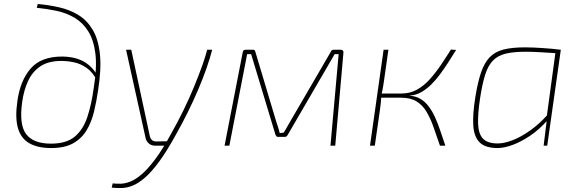

<svg xmlns="http://www.w3.org/2000/svg" viewBox="-20 -729 2893 961"><path d="M169 -709Q225 -704 277.5 -692Q330 -680 373 -653.5Q416 -627 444 -580Q472 -533 480 -459Q488 -385 471 -277Q463 -222 450.5 -170Q438 -118 413.5 -77Q389 -36 346.5 -12Q304 12 236 12Q168 12 126 -12.5Q84 -37 69.5 -89Q55 -141 67 -223Q81 -325 133 -385.5Q185 -446 291 -446Q313 -446 337.5 -442Q362 -438 387 -427Q412 -416 434.5 -394.5Q457 -373 474 -338L467 -323Q445 -367 414.5 -388.5Q384 -410 351 -417Q318 -424 287 -424Q222 -424 182 -397Q142 -370 120.5 -323.5Q99 -277 91 -218Q75 -104 111.5 -57Q148 -10 235 -10Q312 -10 354 -45Q396 -80 417 -143Q438 -206 449 -288Q466 -391 457.5 -460Q449 -529 421.5 -572.5Q394 -616 353.5 -640Q313 -664 264 -674.5Q215 -685 164 -690Z M1042 -480Q1032 -440 1014 -388.5Q996 -337 972 -280.5Q948 -224 919.5 -166.5Q891 -109 861 -56Q816 26 778 78Q740 130 707.5 158.5Q675 187 646.5 199Q618 211 591.5 212Q565 213 539 210L544 189Q563 191 584.5 190.5Q606 190 632 180Q658 170 689 143.5Q720 117 756.5 68.5Q793 20 836 -59Q868 -115 898 -176.5Q928 -238 952 -296.5Q976 -355 993 -403Q1010 -451 1017 -480ZM637 -480 730 -47Q737 -21 762 -21L823 -22L810 0H755Q738 0 725.5 -10.5Q713 -21 709 -37L611 -480Z M1686 -480Q1692 -480 1696 -476Q1700 -472 1699 -466L1658 0H1634L1675 -458H1655L1419 -52Q1416 -48 1413.5 -46Q1411 -44 1406 -44H1370Q1366 -44 1363.5 -47Q1361 -50 1359 -54L1237 -458H1217L1128 0H1104L1195 -468Q1196 -474 1199.5 -477Q1203 -480 1210 -480H1247Q1252 -480 1254.5 -477.5Q1257 -475 1258 -470L1360 -129Q1365 -113 1370.5 -96.5Q1376 -80 1380 -63L1400 -65Q1411 -82 1420 -99Q1429 -116 1439 -132L1637 -472Q1640 -480 1650 -480Z M2263 -479Q2244 -448 2223.5 -416.5Q2203 -385 2182 -356.5Q2161 -328 2137.5 -305Q2114 -282 2088 -267.5Q2062 -253 2033 -251L2030 -250Q2061 -248 2084.5 -234Q2108 -220 2126 -196Q2144 -172 2158 -141Q2172 -110 2184 -74Q2196 -38 2209 0H2182Q2165 -50 2149.5 -94Q2134 -138 2114 -171Q2094 -204 2064 -222Q2034 -240 1987 -240L1990 -261Q2032 -261 2066.5 -280Q2101 -299 2130 -331Q2159 -363 2185.5 -402Q2212 -441 2237 -481ZM1924 -480 1901 -318Q1898 -299 1895.5 -284Q1893 -269 1888 -249Q1888 -231 1886 -214.5Q1884 -198 1882 -181L1856 0H1832L1900 -480ZM2016 -261 2013 -240H1877L1880 -261Z M2608 -492Q2630 -492 2651.5 -491Q2673 -490 2695.5 -488.5Q2718 -487 2740.5 -485Q2763 -483 2787 -480L2777 -462Q2723 -465 2686.5 -467.5Q2650 -470 2611 -470Q2550 -470 2511 -460.5Q2472 -451 2447.5 -426Q2423 -401 2408.5 -355.5Q2394 -310 2383 -238Q2371 -159 2373 -108.5Q2375 -58 2398 -34.5Q2421 -11 2471 -11Q2504 -11 2546.5 -27.5Q2589 -44 2634.5 -76.5Q2680 -109 2721 -155V-128Q2679 -80 2632.5 -49Q2586 -18 2544 -3Q2502 12 2471 12Q2410 12 2381.5 -15.5Q2353 -43 2349 -99Q2345 -155 2359 -242Q2371 -317 2387.5 -365.5Q2404 -414 2430.5 -442Q2457 -470 2500 -481Q2543 -492 2608 -492ZM2762 -480H2787L2719 0H2701L2716 -122L2714 -126Z"/></svg>

Font: Exo 2 Thin
Style: Italic
Weight: 250
Italic angle: -8°
Designer: Natanael Gama
Foundry: Natanael Gama
Version: Version 2.010